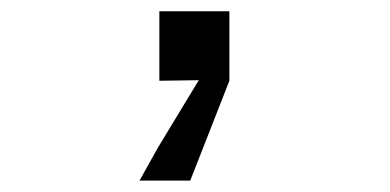

<svg xmlns="http://www.w3.org/2000/svg" viewBox="-20 -143 690 340"><path d="M262.2 0V-123H386.2V0L316.9 176.8H227.1L259.8 118.2L332 -1Z"/></svg>

Font: Azeret Mono
Style: Regular
Weight: 400
Designer: Martin Vácha
Foundry: Displaay
Version: Version 1.002